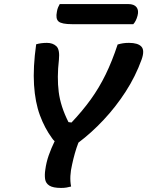

<svg xmlns="http://www.w3.org/2000/svg" viewBox="-20 -918 725 945"><path d="M330 0Q319 3 307.5 5Q296 7 281 7Q241 7 223 -4.5Q205 -16 202 -36.5Q199 -57 203 -83Q208 -120 220 -154Q232 -188 249 -223Q242 -229 236 -238Q200 -287 176.5 -350.5Q153 -414 147.5 -500Q142 -586 158 -700Q182 -707 211 -707Q240 -707 257.5 -690.5Q275 -674 270 -624Q260 -537 269 -465.5Q278 -394 317 -317L332 -315Q386 -372 427 -429Q468 -486 500 -551.5Q532 -617 559 -699Q573 -703 585.5 -705Q598 -707 615 -707Q659 -707 676 -688.5Q693 -670 677 -625Q647 -542 598.5 -467Q550 -392 490 -328Q430 -264 366 -216Q356 -190 348.5 -163.5Q341 -137 335 -109Q328 -80 326.5 -52.5Q325 -25 330 0ZM274 -898H611Q640 -898 652 -882.5Q664 -867 657 -841Q650 -814 636 -799H335Q283 -799 268 -812.5Q253 -826 260 -860Q262 -873 266 -882Q270 -891 274 -898Z"/></svg>

Font: Recursive Sn Csl St SmB
Style: Italic
Weight: 600
Italic angle: -15°
Version: Version 1.079;hotconv 1.0.112;makeotfexe 2.5.65598; ttfautoh